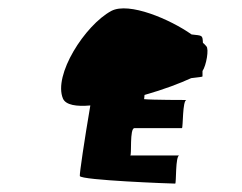

<svg xmlns="http://www.w3.org/2000/svg" viewBox="-20 -704 575 457"><path d="M130 -469C137 -454 162 -450 195 -453C181 -371 169 -290 170 -285C173 -275 387 -267 397 -267C400 -267 397 -334 407 -334H290C294 -334 288 -399 300 -399H413C416 -399 414 -466 424 -466C424 -466 341 -466 323 -468C323 -470 324 -474 324 -478C370 -491 409 -506 435 -518C451 -520 462 -521 462 -522V-535C471 -548 478 -588 471 -594C469 -596 467 -599 463 -602C462 -621 462 -619 436 -622C385 -658 287 -700 245 -678C182 -644 106 -525 130 -469Z"/></svg>

Font: Ampere
Style: SCExtIta
Weight: 400
Version: Version 1